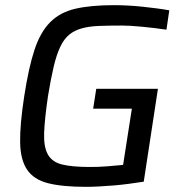

<svg xmlns="http://www.w3.org/2000/svg" viewBox="-20 -716 715 744"><path d="M491 -295H341L353 -372H592L537 -12Q511 -8 481.5 -4Q452 0 422.5 2.5Q393 5 364.5 6.5Q336 8 313 8Q222 8 166.5 -6Q111 -20 85 -58.5Q59 -97 58 -165.5Q57 -234 74 -344Q91 -454 113.5 -522.5Q136 -591 174 -629.5Q212 -668 271.5 -682Q331 -696 422 -696Q447 -696 475.5 -694.5Q504 -693 532.5 -690Q561 -687 587.5 -683.5Q614 -680 636 -676L625 -601Q577 -608 529.5 -612.5Q482 -617 453 -617Q402 -617 363.5 -615.5Q325 -614 296.5 -606Q268 -598 248 -581.5Q228 -565 213.5 -534.5Q199 -504 188 -457.5Q177 -411 166 -344Q153 -255 151 -201Q149 -147 165.5 -117.5Q182 -88 221 -78.5Q260 -69 327 -69Q342 -69 360 -69.5Q378 -70 395.5 -71.5Q413 -73 429 -74.5Q445 -76 457 -77Z"/></svg>

Font: Azeri Sans
Style: Italic
Weight: 400
Designer: Hector Gatti & Omnibus-Type (original fonts) / Cristiano Sobral (main changes and remastering)
Foundry: Omnibus-Type
Version: Version 0.07;August 21, 2020;FontCreator 13.0.0.2681 64-bit;